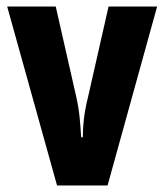

<svg xmlns="http://www.w3.org/2000/svg" viewBox="-20 -569 505 589"><path d="M155 0 2 -549H151L213 -276Q221 -241 224 -211.5Q227 -182 229 -148H234Q234 -175 237.5 -205Q241 -235 250 -271L313 -549H462L310 0Z"/></svg>

Font: Noto Sans Tamil ExtraCondensed ExtraBold
Style: Regular
Weight: 800
Width: 2
Designer: Jelle Bosma - Monotype Design Team
Foundry: Monotype Imaging Inc.
Version: Version 2.004; ttfautohint (v1.8.4.7-5d5b)